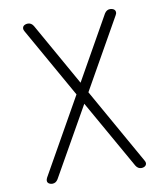

<svg xmlns="http://www.w3.org/2000/svg" viewBox="-84 -810 767 889"><g transform="rotate(-10 300.0 -365.0)"><path d="M514 -707 328 -378 529 -22Q534 -14 533.5 -8Q533 -2 529.5 2Q526 6 520.5 8Q515 10 509 10Q501 10 494.5 6Q488 2 483 -6L300 -329L117 -6Q112 2 105.5 6Q99 10 91 10Q85 10 79.5 8Q74 6 70.5 2Q67 -2 67 -8Q67 -14 71 -22L272 -378L86 -707Q81 -715 81.5 -721.5Q82 -728 85.5 -732Q89 -736 95 -738Q101 -740 107 -740Q115 -740 121.5 -736Q128 -732 133 -724L300 -428L467 -724Q472 -732 478.5 -736Q485 -740 493 -740Q499 -740 505 -738Q511 -736 514.5 -732Q518 -728 518.5 -721.5Q519 -715 514 -707Z"/></g></svg>

Font: Maple Mono Thin
Style: Regular
Weight: 250
Monospace: yes
Designer: subframe7536
Version: Version 7.000